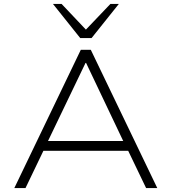

<svg xmlns="http://www.w3.org/2000/svg" viewBox="-20 -959 876 979"><path d="M53 0 392 -705H443L782 0H725L627 -204L662 -190H174L208 -204L110 0ZM416 -638 219 -228 192 -240H644L614 -228L419 -638ZM389 -765 250 -939H294L418 -808L543 -939H586L447 -765Z"/></svg>

Font: Nunito Sans 7pt SemiExpanded ExtraLight
Style: Regular
Weight: 250
Width: 6
Designer: Vernon Adams
Foundry: Vernon Adams
Version: Version 3.101;gftools[0.9.27]